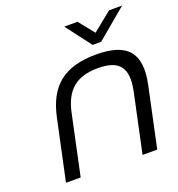

<svg xmlns="http://www.w3.org/2000/svg" viewBox="-125 -783 821 886"><g transform="rotate(-20 286.0 -340.0)"><path d="M112 -295 49 0H121L183 -291C205 -400 262 -447 368 -447C473 -447 509 -400 487 -291L425 0H497L560 -295C591 -444 535 -509 381 -509C226 -509 143 -444 112 -295ZM288 -680 382 -556H424L572 -680H508L414 -604L353 -680Z"/></g></svg>

Font: LT Wave Text Light Italic
Style: Regular
Weight: 300
Designer: Daniel Lyons
Version: Version 2.5 (Glyphs App)